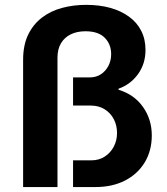

<svg xmlns="http://www.w3.org/2000/svg" viewBox="-20 -755 674 775"><path d="M73.3 0V-513.1Q73.3 -572.9 93.6 -614.9Q114 -656.9 149.1 -683.8Q184.2 -710.7 230.1 -723Q276 -735.4 327.4 -735.4Q381.2 -735.4 424.9 -723.3Q468.5 -711.2 500.8 -687.7Q533 -664.3 550.1 -630.5Q567.3 -596.7 567.3 -553.5Q567.3 -497.7 537.2 -455.9Q507.1 -414.1 458.4 -396.9V-392.7Q521.6 -373.7 557.1 -323.4Q592.7 -273.2 592.7 -208.5Q592.7 -146.7 564.2 -99.6Q535.7 -52.5 484.5 -26.2Q433.3 0 365.5 0H274.9V-107.8H348.3Q379.9 -107.8 403.2 -123.2Q426.5 -138.5 439.4 -163.4Q452.4 -188.3 452.4 -218Q452.4 -249 439.3 -274Q426.3 -299 402.3 -314Q378.3 -328.9 345.9 -328.9H274.9V-442.5H341.8Q367.8 -442.5 387 -455Q406.2 -467.6 417.5 -488.9Q428.7 -510.3 428.7 -536.3Q428.7 -576.3 402.8 -602.6Q376.8 -628.8 325 -628.8Q290.7 -628.8 265.3 -616.3Q240 -603.8 226 -580.1Q212 -556.3 212 -522.3V0Z"/></svg>

Font: Archivo SemiBold
Style: Regular
Weight: 600
Designer: Hector Gatti
Foundry: Omnibus-Type
Version: Version 2.001